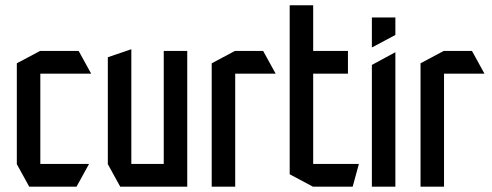

<svg xmlns="http://www.w3.org/2000/svg" viewBox="-20 -699 1841 719"><path d="M89.4 0 43 -84.2V-85.2H313V-84.2L266.6 0ZM43 -85.2V-462L130 -508.3H131V-85.2ZM131 -423.1V-508.3H274.5L320.9 -424.1V-423.1Z M593.2 0V-508.3H681.2V0H594.2ZM430.2 0 383.8 -84.2V-85.2H593.2V0ZM383.8 -85.2V-484.7L470.8 -514.3H471.8V-85.2Z M772.8 0V-462L859.8 -508.3H860.8V0ZM860.8 -423.1V-508.3H965.4L1011.7 -424.1V-423.1Z M1064.8 -423.1V-679.2H1152.8V-508.3L1065.8 -423.1ZM1065.8 -423.1 1152.8 -508.3H1283V-423.1ZM1151.8 0 1064.8 -46.4V-423.1H1152.8V0ZM1152.8 0V-85.2H1323.7V-84.2L1300.7 0Z M1372.6 0V-455.8L1459.6 -503H1460.6V0ZM1372.6 -521.7V-633.6H1460.6V-568.1L1373.6 -521.7Z M1554.8 0V-462L1641.8 -508.3H1642.8V0ZM1642.8 -423.1V-508.3H1747.4L1793.7 -424.1V-423.1Z"/></svg>

Font: Foldit Thin
Style: Regular
Weight: 100
Designer: Sophia Tai
Foundry: Sophia Tai
Version: Version 1.003